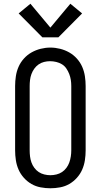

<svg xmlns="http://www.w3.org/2000/svg" viewBox="-20 -1001 540 1029"><path d="M250 8Q224 8 197.5 3Q171 -2 148.5 -15Q126 -28 108 -48Q90 -68 79.5 -92Q69 -116 65 -142.5Q61 -169 61 -195V-540Q61 -566 65 -592.5Q69 -619 79.5 -643Q90 -667 108 -687Q126 -707 149 -720Q172 -733 198 -739.5Q224 -746 250 -746Q276 -746 302 -739.5Q328 -733 351 -720Q374 -707 392 -687Q410 -667 420.5 -643Q431 -619 435 -592.5Q439 -566 439 -540V-195Q439 -169 435 -142.5Q431 -116 420.5 -92Q410 -68 392 -48Q374 -28 351.5 -15Q329 -2 302.5 3Q276 8 250 8ZM250 -62Q266 -62 282.5 -66Q299 -70 312.5 -79Q326 -88 336 -101.5Q346 -115 351.5 -130.5Q357 -146 359.5 -162.5Q362 -179 362 -195V-540Q362 -557 359.5 -573Q357 -589 351 -604.5Q345 -620 335.5 -634Q326 -648 312 -656.5Q298 -665 281.5 -669Q265 -673 248 -673Q232 -673 216 -669Q200 -665 186.5 -655.5Q173 -646 163.5 -632.5Q154 -619 148.5 -604Q143 -589 141 -572.5Q139 -556 139 -540V-195Q139 -179 141 -162.5Q143 -146 148.5 -130.5Q154 -115 164 -101.5Q174 -88 187.5 -79Q201 -70 217.5 -66Q234 -62 250 -62ZM207 -801 80 -929 143 -981 250 -853 357 -981 420 -929 293 -801Z"/></svg>

Font: Iosevka Slab
Style: Regular
Weight: 400
Monospace: yes
Designer: Belleve Invis
Foundry: Belleve Invis
Version: Version 11.2.4; ttfautohint (v1.8.3)